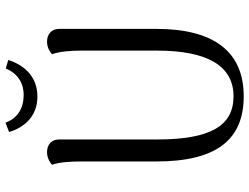

<svg xmlns="http://www.w3.org/2000/svg" viewBox="-124 -769 906 698"><g transform="rotate(-90 329.0 -420.0)"><path d="M460 -843 429 -852C413 -813 381 -787 332 -787C285 -787 248 -809 232 -853L198 -840C214 -787 253 -737 327 -737C399 -737 441 -784 460 -843ZM573 -658C573 -686 553 -702 527 -702C504 -702 489 -691 481 -684C491 -655 494 -616 494 -577V-302C494 -120 439 -24 328 -24C220 -24 171 -109 171 -302V-658C171 -686 152 -702 125 -702C103 -702 87 -691 79 -684C89 -655 91 -616 91 -577V-305C91 -86 170 13 328 13C490 13 573 -95 573 -305Z"/></g></svg>

Font: Arima Koshi
Style: Regular
Weight: 400
Designer: Joana Correia and Natanael Gama
Foundry: NDISCOVER
Version: Version 1.019;PS 001.019;hotconv 1.0.88;makeotf.lib2.5.64775